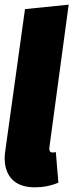

<svg xmlns="http://www.w3.org/2000/svg" viewBox="-21 -783 314 822"><path d="M191 -156Q190 -152 190 -146Q190 -130 205 -130Q210 -130 218 -132L229 -1Q182 19 128 19Q65 19 32 -14Q-1 -47 -1 -106Q-1 -122 2 -140L86 -744L273 -763Z"/></svg>

Font: Fira Sans Extra Condensed Black
Style: Italic
Weight: 900
Width: 3
Italic angle: -8°
Designer: Carrois Corporate & Edenspiekermann AG
Foundry: Carrois Corporate GbR & Edenspiekermann AG
Version: Version 4.203